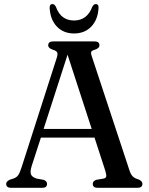

<svg xmlns="http://www.w3.org/2000/svg" viewBox="-20 -898 712 918"><path d="M205 -19Q205 0 182 0H33Q9.5 0 9.5 -19Q9.5 -30.5 26.5 -38.5L46 -45Q59.5 -50 67 -60.5Q74.5 -71 83.5 -99L251.5 -622Q257 -639.5 253.5 -647.2Q250 -655 233.5 -660Q210.5 -667.5 210.5 -681Q210.5 -700 234 -700H432Q455.5 -700 455.5 -681.5Q455.5 -667 432.5 -660Q419.5 -656.5 416.5 -650.5Q413.5 -644.5 418.5 -630L598 -86.5Q604.5 -65 614 -55.2Q623.5 -45.5 640 -41Q661 -33 661 -19Q661 0 637 0H447Q423.5 0 423.5 -19Q423.5 -33 441.5 -38.5L475 -44Q487 -46.5 488 -55.2Q489 -64 483 -83L432 -240H175.5L131.5 -104.5Q123 -77 128.2 -64Q133.5 -51 155.5 -44L187 -38.5Q205 -33 205 -19ZM188.5 -281.5H418.5L303 -636.5ZM334 -800Q396.5 -800 421.5 -866Q428.5 -878.5 437.5 -878.5Q453 -878.5 451 -858Q447.5 -803 416 -770.5Q384.5 -738 334 -738Q284 -738 252.5 -770.5Q221 -803 217.5 -858Q216 -878.5 231 -878.5Q240 -878.5 247 -866Q260 -831 281.8 -815.5Q303.5 -800 334 -800Z"/></svg>

Font: Fraunces 72pt Soft
Style: Regular
Weight: 400
Version: Version 1.000;[b76b70a41]